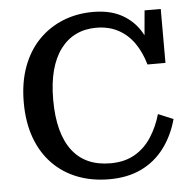

<svg xmlns="http://www.w3.org/2000/svg" viewBox="-53 -781 855 851"><g transform="rotate(-5 375.0 -355.5)"><path d="M399 -657Q349 -657 309 -637.5Q269 -618 240.5 -580Q212 -542 197 -486Q182 -430 182 -355Q182 -280 197 -223.5Q212 -167 241 -129Q270 -91 312.5 -72Q355 -53 411 -53Q474 -53 519 -79Q564 -105 593.5 -150.5Q623 -196 639 -252L706 -224Q686 -151 645 -96.5Q604 -42 543 -12.5Q482 17 400 17Q322 17 258 -8Q194 -33 147.5 -81Q101 -129 76 -198Q51 -267 51 -355Q51 -443 76.5 -512.5Q102 -582 148.5 -630Q195 -678 257 -703Q319 -728 391 -728Q462 -728 512 -703Q562 -678 594 -632Q626 -586 638 -520L605 -547L620 -715H692V-475H612Q596 -531 567.5 -571.5Q539 -612 497 -634.5Q455 -657 399 -657Z"/></g></svg>

Font: Roboto Serif 20pt Medium
Style: Regular
Weight: 500
Version: Version 1.008